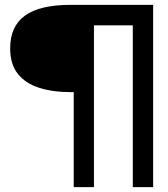

<svg xmlns="http://www.w3.org/2000/svg" viewBox="-20 -695 692 793"><path d="M284.5 78V-314.5H272Q198 -314.5 141.5 -332.5Q85 -350.5 53.5 -390.2Q22 -430 22 -495.5Q22 -586.5 83.5 -630.8Q145 -675 272 -675H612.5V78H528.5V-590.5H368V78Z"/></svg>

Font: Anybody ExtraExpanded Medium
Style: Regular
Weight: 500
Width: 8
Designer: Tyler Finck
Foundry: Etcetera Type Company
Version: Version 1.010; ttfautohint (v1.8.3) -l 8 -r 50 -G 200 -x 14 